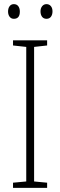

<svg xmlns="http://www.w3.org/2000/svg" viewBox="-20 -909 291 929"><path d="M208 0H43V-25L107 -31V-682L43 -689V-714H208V-689L145 -682V-31L208 -25ZM19 -853Q19 -869 26.5 -879Q34 -889 47 -889Q61 -889 68.5 -879Q76 -869 76 -853Q76 -818 47 -818Q34 -818 26.5 -828Q19 -838 19 -853ZM176 -854Q176 -869 184 -879Q192 -889 205 -889Q218 -889 226 -879.5Q234 -870 234 -854Q234 -838 226.5 -828Q219 -818 205 -818Q191 -818 183.5 -828Q176 -838 176 -854Z"/></svg>

Font: Noto Sans Arabic Cond ExtLt
Style: Regular
Weight: 200
Width: 3
Designer: Monotype Design Team, Nadine Chahine, Nizar Qandah and Khaled Hosny
Foundry: Monotype Imaging Inc.
Version: Version 2.012; ttfautohint (v1.8.4.7-5d5b)